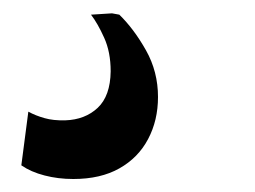

<svg xmlns="http://www.w3.org/2000/svg" viewBox="-20 -43 382 288"><path d="M90 225.5Q67 225.5 46.8 220.2Q26.5 215 12 205L22.5 124.5Q33.5 130.5 46.8 134.2Q60 138 78 137.5Q107.5 136.5 126.5 118.8Q145.5 101 146 64Q146 35 136.2 13.5Q126.5 -8 116.5 -21L148 -23L159 -21Q181 0.5 199 32.5Q217 64.5 217 102.5Q217 137.5 202.2 165.5Q187.5 193.5 159.2 209.5Q131 225.5 90 225.5Z"/></svg>

Font: Merriweather 120pt ExtraBold
Style: Italic
Weight: 800
Italic angle: -7.8°
Version: Version 2.101